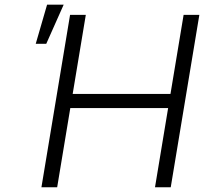

<svg xmlns="http://www.w3.org/2000/svg" viewBox="-20 -790 881 810"><path d="M154.8 0 275.6 -727.3H342L286.6 -393.8H699.2L754.6 -727.3H821L700.3 0H633.9L689.3 -334.2H276.6L221.2 0ZM130.7 -605.1 178.6 -770.2H248.6L175.1 -605.1Z"/></svg>

Font: Inter P Light
Style: Italic
Weight: 300
Italic angle: 9.39999°
Designer: Rasmus Andersson
Foundry: rsms
Version: Version 3.018;git-588b23468